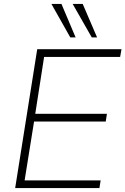

<svg xmlns="http://www.w3.org/2000/svg" viewBox="-20 -955 637 975"><path d="M57 0 169 -705H597L590 -666H204L159 -377H523L517 -338H153L105 -39H491L485 0ZM446 -765 349 -935H400L473 -765ZM337 -765 241 -935H292L364 -765Z"/></svg>

Font: Mulish ExtraLight
Style: Italic
Weight: 200
Italic angle: -9°
Designer: Vernon Adams
Foundry: Vernon Adams
Version: Version 3.603